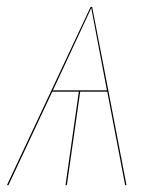

<svg xmlns="http://www.w3.org/2000/svg" viewBox="-29 -537 450 557"><path d="M334 0 282.2 -271H203.6L165 0H161.1L199.7 -271H122.6L-4.4 0H-8.8L233.9 -517.1H238.3L285.2 -274.9L337.9 0ZM124.5 -274.9H281.2L235.8 -513.7Z"/></svg>

Font: Fira Sans Compressed Four
Style: Italic
Weight: 100
Width: 3
Italic angle: -8°
Designer: Carrois Corporate & Edenspiekermann AG
Foundry: Carrois Corporate GbR & Edenspiekermann AG
Version: Version 4.203;PS 004.203;hotconv 1.0.88;makeotf.lib2.5.64775